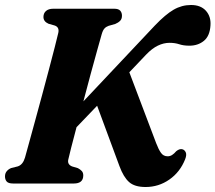

<svg xmlns="http://www.w3.org/2000/svg" viewBox="-21 -735 863 769"><path d="M252.5 -96Q248 -76.5 267.5 -68.5L291 -61.5Q300.5 -56.5 306.5 -50Q312.5 -43.5 312.5 -32.5Q312.5 0 274.5 0H32Q12.5 0 5.8 -8Q-1 -16 -1 -28.5Q-1 -41 6.2 -49.5Q13.5 -58 24 -62L50 -68.5Q70.5 -75 79 -103.5Q84.5 -123.5 95.2 -162.2Q106 -201 119.5 -250.8Q133 -300.5 147.5 -353.8Q162 -407 175 -456.8Q188 -506.5 198 -545Q208 -583.5 212.5 -603.5Q217.5 -626.5 197.5 -633L173 -640Q153 -649 153 -667Q153 -682 163.2 -691Q173.5 -700 192 -700H437Q453.5 -700 460.5 -692.2Q467.5 -684.5 467.5 -672Q467.5 -659 460 -651.5Q452.5 -644 440.5 -639L414 -631.5Q404 -628 397.5 -621Q391 -614 386.5 -598.5Q380.5 -578 368.8 -535.5Q357 -493 342.2 -438.8Q327.5 -384.5 313 -329L599 -632.5Q642 -677.5 674.5 -696.2Q707 -715 744 -715Q783 -715 803.8 -691.8Q824.5 -668.5 822 -633.5Q819.5 -591 795.8 -571.5Q772 -552 737.5 -552Q714 -552 696.8 -557.8Q679.5 -563.5 658 -563.5Q634.5 -563.5 611.2 -552.2Q588 -541 564.5 -516.5L497 -445.5L604.5 -161.5Q614 -136.5 623.8 -122.8Q633.5 -109 650.5 -109Q660 -109 668.2 -114.2Q676.5 -119.5 685 -129.5Q698.5 -140.5 710 -137Q718.5 -134.5 723 -124.8Q727.5 -115 720.5 -97Q700 -45.5 657.2 -15.8Q614.5 14 562 14Q518 14 495.8 -6Q473.5 -26 457.5 -69.5L368 -311.5L285.5 -225.5Q273 -178 264 -143.2Q255 -108.5 252.5 -96Z"/></svg>

Font: Fraunces 72pt Soft
Style: Bold Italic
Weight: 700
Italic angle: -16°
Version: Version 1.000;[b76b70a41]